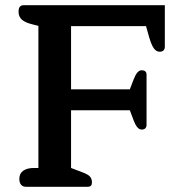

<svg xmlns="http://www.w3.org/2000/svg" viewBox="-20 -715 709 735"><path d="M79 0Q67 0 60.5 -8Q54 -16 54 -30Q54 -51 69 -61.5Q84 -72 110 -72H127V-616L107 -621Q77 -628 64 -639.5Q51 -651 51 -670Q51 -695 70 -695H611V-537Q611 -517 591 -517Q578 -517 568.5 -530.5Q559 -544 550 -576L539 -615H252V-373H477L492 -412Q505 -446 522 -446Q541 -446 541 -429V-237Q541 -229 536.5 -224Q532 -219 522 -219Q505 -219 492 -253L477 -293H252V-72L294 -56Q316 -48 324 -39.5Q332 -31 332 -17Q332 -9 328.5 -4.5Q325 0 315 0Z"/></svg>

Font: Maitree Semibold
Style: Regular
Weight: 600
Designer: CadsonDemak Team
Foundry: CadsonDemak
Version: Version 1.010